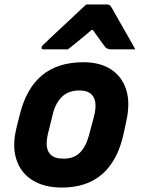

<svg xmlns="http://www.w3.org/2000/svg" viewBox="-20 -832 640 864"><path d="M356 -552Q429 -552 478.5 -520.5Q528 -489 547.5 -429.5Q567 -370 548 -285L535 -225Q509 -109 440 -48.5Q371 12 258 12Q180 12 127 -20.5Q74 -53 54 -113.5Q34 -174 54 -256L69 -316Q98 -434 169 -493Q240 -552 356 -552ZM338 -425Q290 -425 260.5 -398Q231 -371 218 -320L196 -231Q180 -164 207 -137Q225 -118 266 -118Q313 -118 340 -145.5Q367 -173 380 -222L403 -308Q421 -378 392 -407Q374 -425 338 -425ZM368 -812H462Q470 -812 474.5 -808Q479 -804 487 -790Q492 -781 503.5 -760.5Q515 -740 530.5 -713Q546 -686 561.5 -659Q577 -632 589 -610H480Q462 -610 453 -621Q447 -629 433.5 -647.5Q420 -666 398 -697H392Q356 -667 331.5 -646.5Q307 -626 286 -610H176Q165 -610 167 -619Q168 -624 172 -628Q176 -632 192 -647Q206 -661 230.5 -683.5Q255 -706 281.5 -731Q308 -756 331.5 -778Q355 -800 368 -812Z"/></svg>

Font: Recursive Mn Lnr St XBd
Style: Italic
Weight: 800
Italic angle: -15°
Monospace: yes
Version: Version 1.079;hotconv 1.0.112;makeotfexe 2.5.65598; ttfautoh